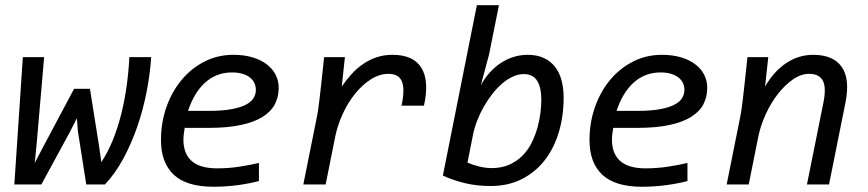

<svg xmlns="http://www.w3.org/2000/svg" viewBox="-20 -710 3339 739"><path d="M562 -490.2Q557.6 -425.3 544.2 -356.2Q530.8 -287.1 508.1 -221.7Q485.4 -156.2 454.3 -98.9Q423.3 -41.5 383.8 0H312L279.8 -205.1L275.9 -254.9L249 -202.1L139.2 0H35.2L67.9 -490.2H149.9L121.1 -157.2L113.8 -83L147.9 -147.9L265.1 -368.2H326.2L360.8 -150.9L370.1 -85.9Q395 -123.5 414.1 -170.4Q433.1 -217.3 446.3 -269.5Q459.5 -321.8 467.3 -377.9Q475.1 -434.1 478 -490.2Z M690.9 -217.8Q688.5 -205.1 687.3 -193.8Q686 -182.6 686 -171.9Q686 -118.7 717.8 -90.3Q749.5 -62 815.9 -62Q858.9 -62 901.1 -68.4Q943.4 -74.7 976.6 -83V-13.2Q939.9 -3.4 894.3 2.7Q848.6 8.8 801.8 8.8Q698.2 8.8 648.9 -37.4Q599.6 -83.5 599.6 -170.9Q599.6 -238.3 620.6 -297.9Q641.6 -357.4 678.7 -402.1Q715.8 -446.8 766.8 -472.9Q817.9 -499 877.9 -499Q919.4 -499 951.9 -489.3Q984.4 -479.5 1006.8 -462.4Q1029.3 -445.3 1041 -422.1Q1052.7 -398.9 1052.7 -372.1Q1052.7 -336.9 1037.8 -308.6Q1022.9 -280.3 990.5 -260Q958 -239.7 906.7 -228.8Q855.5 -217.8 782.7 -217.8ZM781.7 -283.2Q835.9 -283.2 871.3 -289.8Q906.7 -296.4 927.5 -307.6Q948.2 -318.8 956.5 -333.5Q964.8 -348.1 964.8 -363.8Q964.8 -377.4 959.5 -389.6Q954.1 -401.9 942.6 -411.1Q931.2 -420.4 913.8 -425.8Q896.5 -431.2 873 -431.2Q841.3 -431.2 815.2 -420.7Q789.1 -410.2 768.1 -390.9Q747.1 -371.6 731 -344.2Q714.8 -316.9 703.6 -283.2Z M1200.7 -265.1Q1202.6 -274.4 1204.8 -289.6Q1207 -304.7 1210 -330.3Q1212.9 -356 1217.3 -394.8Q1221.7 -433.6 1227.5 -490.2H1307.6L1295.4 -377Q1312.5 -401.9 1332.5 -424.1Q1352.5 -446.3 1376.5 -462.9Q1400.4 -479.5 1428.7 -489.3Q1457 -499 1490.7 -499Q1571.3 -499 1602.1 -448.7Q1632.8 -398.4 1611.8 -303.2H1525.4Q1532.7 -336.9 1532.7 -360.4Q1532.7 -383.8 1526.1 -398.2Q1519.5 -412.6 1506.6 -419.2Q1493.7 -425.8 1475.6 -425.8Q1440.4 -425.8 1407.2 -404.5Q1374 -383.3 1346.4 -348.9Q1318.8 -314.5 1299.1 -271.5Q1279.3 -228.5 1270.5 -185.1L1233.4 0H1147.5Z M1868.7 5.9Q1814.9 5.9 1770 -4.9Q1725.1 -15.6 1684.6 -34.2L1815.4 -689.9H1900.4L1862.3 -500L1830.6 -381.8Q1845.7 -409.2 1865.2 -430.9Q1884.8 -452.6 1908 -467.8Q1931.2 -482.9 1957.3 -491Q1983.4 -499 2011.2 -499Q2046.4 -499 2072.5 -487.1Q2098.6 -475.1 2115.7 -453.6Q2132.8 -432.1 2141.1 -401.6Q2149.4 -371.1 2149.4 -334Q2149.4 -263.7 2131.1 -201.9Q2112.8 -140.1 2077.1 -94Q2041.5 -47.9 1989 -21Q1936.5 5.9 1868.7 5.9ZM2063.5 -326.2Q2063.5 -373 2047.6 -398.9Q2031.7 -424.8 1995.6 -424.8Q1974.6 -424.8 1953.6 -415Q1932.6 -405.3 1912.6 -388.2Q1892.6 -371.1 1874.8 -348.1Q1856.9 -325.2 1842 -299.1Q1827.1 -272.9 1816.4 -245.1Q1805.7 -217.3 1800.3 -189.9L1779.3 -84Q1802.2 -74.2 1826.7 -68.6Q1851.1 -63 1871.6 -63Q1911.6 -63 1941.4 -76.7Q1971.2 -90.3 1992.4 -112.3Q2013.7 -134.3 2027.3 -162.6Q2041 -190.9 2049.1 -220.2Q2057.1 -249.5 2060.3 -277.1Q2063.5 -304.7 2063.5 -326.2Z M2340.3 -217.8Q2337.9 -205.1 2336.7 -193.8Q2335.4 -182.6 2335.4 -171.9Q2335.4 -118.7 2367.2 -90.3Q2398.9 -62 2465.3 -62Q2508.3 -62 2550.5 -68.4Q2592.8 -74.7 2626 -83V-13.2Q2589.4 -3.4 2543.7 2.7Q2498 8.8 2451.2 8.8Q2347.7 8.8 2298.3 -37.4Q2249 -83.5 2249 -170.9Q2249 -238.3 2270 -297.9Q2291 -357.4 2328.1 -402.1Q2365.2 -446.8 2416.3 -472.9Q2467.3 -499 2527.3 -499Q2568.8 -499 2601.3 -489.3Q2633.8 -479.5 2656.2 -462.4Q2678.7 -445.3 2690.4 -422.1Q2702.1 -398.9 2702.1 -372.1Q2702.1 -336.9 2687.3 -308.6Q2672.4 -280.3 2639.9 -260Q2607.4 -239.7 2556.2 -228.8Q2504.9 -217.8 2432.1 -217.8ZM2431.2 -283.2Q2485.4 -283.2 2520.8 -289.8Q2556.2 -296.4 2576.9 -307.6Q2597.7 -318.8 2606 -333.5Q2614.3 -348.1 2614.3 -363.8Q2614.3 -377.4 2608.9 -389.6Q2603.5 -401.9 2592 -411.1Q2580.6 -420.4 2563.2 -425.8Q2545.9 -431.2 2522.5 -431.2Q2490.7 -431.2 2464.6 -420.7Q2438.5 -410.2 2417.5 -390.9Q2396.5 -371.6 2380.4 -344.2Q2364.3 -316.9 2353 -283.2Z M2830.1 -265.1Q2832 -274.4 2834.2 -289.6Q2836.4 -304.7 2839.4 -330.3Q2842.3 -356 2846.7 -394.8Q2851.1 -433.6 2856.9 -490.2H2937L2924.8 -377Q2959 -436 3006.6 -467.5Q3054.2 -499 3109.9 -499Q3187.5 -499 3220 -452.1Q3252.4 -405.3 3233.9 -314L3170.9 0H3085.9L3148.9 -313Q3161.1 -372.6 3147.2 -399.2Q3133.3 -425.8 3094.2 -425.8Q3063 -425.8 3032 -404.3Q3001 -382.8 2974.1 -348.4Q2947.3 -314 2927.5 -271Q2907.7 -228 2898.9 -185.1L2861.8 0H2776.9Z"/></svg>

Font: Code New Roman
Style: Italic
Weight: 400
Italic angle: -11°
Monospace: yes
Designer: Sam Radian
Foundry: Code New Roman
Version: Version 1.508 October 19, 2014